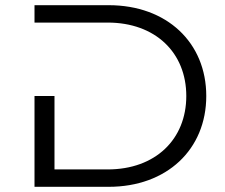

<svg xmlns="http://www.w3.org/2000/svg" viewBox="-20 -720 866 740"><path d="M113 -350V0H399C623 0 775 -144 775 -350C775 -556 623 -700 399 -700H113V-633H395C579 -633 698 -517 698 -350C698 -183 579 -67 395 -67H190V-350Z"/></svg>

Font: Montserrat-Alt1
Style: Regular
Weight: 400
Designer: Differentunic
Foundry: Differentunic
Version: Version 7.222